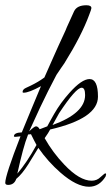

<svg xmlns="http://www.w3.org/2000/svg" viewBox="-72 -673 424 731"><path d="M267 38Q220 38 158 -16Q111 -57 74 -110L36 -48Q12 -10 -10 8Q-18 31 -41 31Q-52 31 -52 23Q-52 -5 6 -154L-13 -152Q-19 -152 -19 -154Q-19 -168 11 -169Q27 -207 45 -251.5Q63 -296 84 -345Q38 -320 18 -320Q14 -320 14 -323Q14 -333 28 -339L45 -347Q74 -361 97 -378Q110 -407 129.5 -451.5Q149 -496 177 -556Q182 -569 190.5 -587Q199 -605 210 -630Q221 -653 257 -653Q276 -653 276 -642Q276 -638 267 -615Q253 -577 229.5 -531Q206 -485 173 -432Q168 -425 160.5 -414Q153 -403 143 -388L111 -326Q86 -277 39 -173Q59 -192 65 -192Q73 -192 79 -181Q81 -182 88.5 -184.5Q96 -187 108 -192Q112 -200 118.5 -211.5Q125 -223 134 -239Q146 -260 160.5 -280Q175 -300 192 -319Q239 -372 269 -372Q301 -372 301 -305Q301 -222 119 -180Q113 -168 98 -147Q129 -92 173 -46Q231 15 277 15Q297 15 311 1Q327 -13 328 -13Q332 -13 332 -9Q332 -7 330 -1Q306 38 267 38ZM128 -197Q252 -242 252 -311Q252 -339 239 -339Q217 -339 153 -242ZM-6 -12Q30 -54 67 -121Q63 -128 58 -138Q53 -148 46 -162L35 -161Q25 -136 15 -99Q5 -62 -6 -12Z"/></svg>

Font: Love Light
Style: Regular
Weight: 400
Designer: Robert E. Leuschke
Foundry: Robert E. Leuschke
Version: Version 1.010; ttfautohint (v1.8.3)